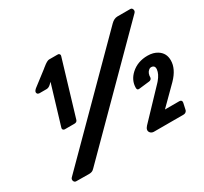

<svg xmlns="http://www.w3.org/2000/svg" viewBox="-155 -966 1288 1213"><g transform="rotate(-30 489.5 -360.0)"><path d="M171.4 26.4Q171.4 26.4 77.6 25.4Q67.4 24.9 62.5 14.6Q56.6 0.5 66.9 -9.8L777.8 -723.6Q799.8 -745.6 824.7 -746.1H919.4Q929.7 -745.6 934.1 -735.4Q939.5 -721.2 929.2 -710.9L212.4 8.8Q207 14.2 202.1 18.1Q190.9 26.4 171.4 26.4ZM791 -86.9H896Q916 -85.9 912.6 -66.4L901.9 -17.6Q900.9 -15.1 899.4 -12.2Q891.1 0 876.5 0H659.7Q643.1 -0.5 633.8 -12.7Q620.1 -31.7 642.1 -55.7L833.5 -256.8Q836.9 -260.7 840.8 -265.1Q870.1 -300.3 873.5 -331.5Q876.5 -362.3 847.2 -362.3Q839.8 -362.3 832.5 -356.4Q812 -340.8 812 -306.6Q812 -306.2 811.5 -304.7Q807.6 -292 792.5 -290L716.3 -281.2Q713.4 -280.8 710.4 -281.2Q699.7 -282.2 699.7 -297.9Q700.2 -352.5 744.1 -392.6Q792.5 -436.5 864.7 -436.5Q907.2 -436.5 936.5 -417.5Q978.5 -390.6 978.5 -338.4Q979 -275.9 918.5 -213.9ZM375 -724.6 377.4 -726.6Q382.3 -727.1 386.7 -724.1Q395.5 -717.8 392.1 -707L272.9 -308.6Q268.1 -295.4 251.5 -294.9H181.2Q176.8 -294.9 172.9 -296.9Q163.1 -302.2 166.5 -314.5L252.4 -600.1L238.8 -586.9Q224.1 -572.8 208.5 -572.3H154.8Q145.5 -572.8 140.6 -579.6Q131.8 -593.3 151.9 -610.4L257.3 -691.4Q259.3 -693.4 264.2 -697.3Q266.6 -699.2 268.1 -700.2Q300.3 -726.6 314.9 -726.6H376.5Z"/></g></svg>

Font: Allan
Style: Bold
Weight: 500
Italic angle: -14.3°
Version: Version 1.002